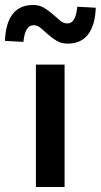

<svg xmlns="http://www.w3.org/2000/svg" viewBox="-71 -750 404 770"><path d="M73 0V-491H188V0ZM200 -575Q175 -575 156 -586.5Q137 -598 121.5 -612Q106 -626 92.5 -637.5Q79 -649 64 -649Q29 -649 23 -582L-51 -586Q-49 -655 -21 -692.5Q7 -730 62 -730Q87 -730 106 -718.5Q125 -707 140.5 -693Q156 -679 170 -667.5Q184 -656 199 -656Q217 -656 226.5 -673.5Q236 -691 239 -723L313 -719Q311 -651 283 -613Q255 -575 200 -575Z"/></svg>

Font: CV Source Sans Light
Style: Bold
Weight: 600
Designer: Paul D. Hunt
Foundry: Adobe Systems Incorporated
Version: Version 3.001